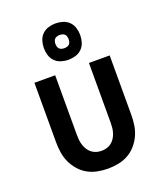

<svg xmlns="http://www.w3.org/2000/svg" viewBox="-144 -875 839 983"><g transform="rotate(-20 275.0 -383.5)"><path d="M275 12Q247 12 218.5 6.5Q190 1 165.5 -12.5Q141 -26 122 -47.5Q103 -69 91 -94.5Q79 -120 74.5 -148.5Q70 -177 70 -205V-530H183V-205Q183 -191 184.5 -176.5Q186 -162 190.5 -148.5Q195 -135 202.5 -123Q210 -111 221.5 -102Q233 -93 247 -89Q261 -85 275 -85Q289 -85 303 -89Q317 -93 328.5 -102Q340 -111 347.5 -123Q355 -135 359.5 -148.5Q364 -162 365.5 -176.5Q367 -191 367 -205V-530H480V-205Q480 -177 475.5 -148.5Q471 -120 459 -94.5Q447 -69 428 -47.5Q409 -26 384.5 -12.5Q360 1 331.5 6.5Q303 12 275 12ZM275 -581Q255 -581 235.5 -587Q216 -593 202 -607Q188 -621 182 -640.5Q176 -660 176 -680Q176 -700 182 -719.5Q188 -739 202 -753Q216 -767 235.5 -773Q255 -779 275 -779Q295 -779 314.5 -773Q334 -767 348 -753Q362 -739 368 -719.5Q374 -700 374 -680Q374 -660 368 -640.5Q362 -621 348 -607Q334 -593 314.5 -587Q295 -581 275 -581ZM275 -644Q282 -644 289.5 -646Q297 -648 302 -653Q307 -658 309 -665.5Q311 -673 311 -680Q311 -687 309 -694.5Q307 -702 302 -707Q297 -712 289.5 -714Q282 -716 275 -716Q268 -716 260.5 -714Q253 -712 248 -707Q243 -702 241 -694.5Q239 -687 239 -680Q239 -673 241 -665.5Q243 -658 248 -653Q253 -648 260.5 -646Q268 -644 275 -644Z"/></g></svg>

Font: Lode
Style: Bold
Weight: 700
Monospace: yes
Designer: Belleve Invis
Foundry: Belleve Invis
Version: Version 29.2.0; ttfautohint (v1.8.3)